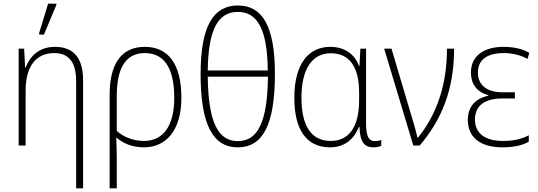

<svg xmlns="http://www.w3.org/2000/svg" viewBox="-20 -795 2939 1049"><path d="M194 -606H220L288 -768V-775H243L194 -615ZM396 234H434V-356C434 -482 379 -539 280 -539C190 -539 142 -484 120 -426H117L112 -529H82V0H120V-301C120 -439 182 -505 276 -505C354 -505 396 -458 396 -351Z M579 234H618V76C618 36 617 2 615 -42H618C652 -12 703 10 766 10C895 10 971 -92 971 -261C971 -451 895 -539 771 -539C642 -539 579 -445 579 -277ZM767 -25C708 -25 653 -47 618 -80V-271C618 -417 663 -505 771 -505C874 -505 932 -428 932 -261C932 -103 869 -25 767 -25Z M1279 10C1414 10 1482 -109 1482 -392C1482 -651 1414 -765 1280 -765C1148 -765 1076 -657 1076 -390C1076 -109 1146 10 1279 10ZM1115 -410C1118 -638 1173 -730 1280 -730C1389 -730 1441 -629 1443 -410ZM1279 -24C1170 -24 1118 -130 1115 -376H1444C1441 -126 1388 -24 1279 -24Z M1783 10C1870 10 1918 -43 1941 -102H1944C1947 -21 1968 10 2022 10C2038 10 2054 6 2063 2V-30C2052 -26 2039 -24 2028 -24C1996 -24 1980 -47 1980 -122V-529H1949L1944 -434H1942C1917 -500 1863 -539 1784 -539C1665 -539 1588 -445 1588 -261C1588 -84 1656 10 1783 10ZM1787 -25C1682 -25 1627 -105 1627 -261C1627 -416 1684 -504 1787 -504C1890 -504 1942 -429 1942 -289V-247C1942 -103 1888 -25 1787 -25Z M2238 0H2273C2394 -142 2461 -307 2461 -529H2422C2422 -320 2361 -165 2264 -43H2261C2255 -69 2245 -105 2239 -125L2119 -529H2079Z M2726 10C2786 10 2836 -1 2869 -21V-56C2828 -34 2784 -25 2727 -25C2626 -25 2575 -70 2575 -142C2575 -223 2635 -257 2724 -257H2793V-291H2724C2637 -291 2591 -333 2591 -398C2591 -464 2635 -505 2733 -505C2783 -505 2829 -492 2862 -473L2872 -506C2839 -526 2792 -539 2731 -539C2631 -539 2553 -495 2553 -399C2553 -342 2579 -294 2648 -275V-272C2578 -257 2536 -213 2536 -140C2536 -52 2595 10 2726 10Z"/></svg>

Font: Noto Sans SemiCondensed ExtraLight
Style: Regular
Weight: 200
Width: 4
Designer: Monotype Design Team
Foundry: Monotype Imaging Inc.
Version: Version 2.013